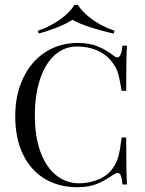

<svg xmlns="http://www.w3.org/2000/svg" viewBox="-20 -759 595 790"><path d="M447.6 -529.8Q456.5 -522.6 462.9 -522.6Q479 -522.6 483.9 -571H502.4Q499.2 -518.5 499.2 -385.5H480.6Q471.8 -437.9 464.5 -460.9Q457.3 -483.9 440.3 -504.8Q416.1 -536.3 378.6 -552Q341.1 -567.7 297.6 -567.7Q245.2 -567.7 206 -533.1Q166.9 -498.4 145.2 -434.3Q123.4 -370.2 123.4 -283.9Q123.4 -196 146.8 -133.1Q170.2 -70.2 211.7 -37.5Q253.2 -4.8 305.6 -4.8Q346 -4.8 383.9 -20.2Q421.8 -35.5 443.5 -66.1Q459.7 -88.7 466.9 -114.5Q474.2 -140.3 480.6 -193.5H499.2Q499.2 -54.8 502.4 0H483.9Q481.5 -25.8 477 -36.7Q472.6 -47.6 464.5 -47.6Q458.1 -47.6 447.6 -41.1Q411.3 -15.3 378.2 -2Q345.2 11.3 298.4 11.3Q221.8 11.3 164.1 -23.4Q106.5 -58.1 74.6 -123.8Q42.7 -189.5 42.7 -280.6Q42.7 -369.4 75.4 -437.9Q108.1 -506.5 166.5 -544.4Q225 -582.3 299.2 -582.3Q347.6 -582.3 381.5 -568.5Q415.3 -554.8 447.6 -529.8ZM451.6 -632.3 447.6 -621Q399.2 -631.5 352 -646.8Q304.8 -662.1 277.4 -677.4Q254.8 -662.1 216.5 -646.8Q178.2 -631.5 139.5 -621L135.5 -632.3Q187.1 -650 227 -678.6Q266.9 -707.3 286.3 -738.7H300.8Q320.2 -707.3 360.1 -678.6Q400 -650 451.6 -632.3Z"/></svg>

Font: Playfair Display
Style: Regular
Weight: 400
Designer: Claus Eggers Sørensen
Foundry: Claus Eggers Sørensen
Version: Version 1.005; ttfautohint (v1.2) -l 10 -r 42 -G 200 -x 21 -